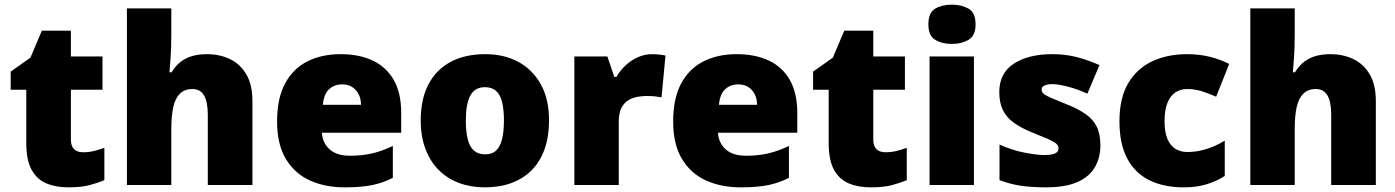

<svg xmlns="http://www.w3.org/2000/svg" viewBox="-20 -796 6003 826"><path d="M337 -141Q363 -141 384.5 -146.5Q406 -152 429 -160V-21Q398 -8 363 1Q328 10 274 10Q220 10 179.5 -7Q139 -24 116 -65.5Q93 -107 93 -182V-410H26V-488L111 -548L160 -664H285V-553H421V-410H285V-195Q285 -168 298.5 -154.5Q312 -141 337 -141Z M717 -652Q717 -591 714 -549Q711 -507 709 -485H718Q736 -514 758.5 -531Q781 -548 809 -555.5Q837 -563 870 -563Q925 -563 969 -542Q1013 -521 1039.5 -476.5Q1066 -432 1066 -360V0H874V-302Q874 -357 858 -385Q842 -413 808 -413Q774 -413 754 -393Q734 -373 725.5 -335.5Q717 -298 717 -243V0H526V-760H717Z M1445 -563Q1526 -563 1584.5 -535Q1643 -507 1674.5 -451Q1706 -395 1706 -310V-225H1365Q1367 -182 1397.5 -154Q1428 -126 1486 -126Q1538 -126 1581 -136Q1624 -146 1670 -168V-31Q1630 -10 1582.5 0Q1535 10 1463 10Q1379 10 1313.5 -19.5Q1248 -49 1210 -112Q1172 -175 1172 -273Q1172 -373 1206.5 -437Q1241 -501 1302.5 -532Q1364 -563 1445 -563ZM1452 -433Q1418 -433 1395.5 -412Q1373 -391 1369 -345H1533Q1533 -370 1523.5 -389.5Q1514 -409 1496 -421Q1478 -433 1452 -433Z M2342 -278Q2342 -209 2323 -155Q2304 -101 2268 -64.5Q2232 -28 2181 -9Q2130 10 2065 10Q2005 10 1954.5 -9Q1904 -28 1867.5 -64.5Q1831 -101 1810.5 -155Q1790 -209 1790 -278Q1790 -370 1823.5 -433.5Q1857 -497 1919 -530Q1981 -563 2068 -563Q2148 -563 2209.5 -530Q2271 -497 2306.5 -433.5Q2342 -370 2342 -278ZM1984 -278Q1984 -231 1992 -198Q2000 -165 2018.5 -148.5Q2037 -132 2067 -132Q2097 -132 2114.5 -148.5Q2132 -165 2140 -198Q2148 -231 2148 -278Q2148 -325 2140 -357Q2132 -389 2114 -405Q2096 -421 2066 -421Q2023 -421 2003.5 -385Q1984 -349 1984 -278Z M2785 -563Q2801 -563 2818 -561Q2835 -559 2843 -557L2826 -377Q2816 -379 2801.5 -381Q2787 -383 2761 -383Q2743 -383 2722.5 -379.5Q2702 -376 2683.5 -365Q2665 -354 2653.5 -332Q2642 -310 2642 -272V0H2451V-553H2593L2623 -465H2632Q2647 -492 2671 -514.5Q2695 -537 2724.5 -550Q2754 -563 2785 -563Z M3149 -563Q3230 -563 3288.5 -535Q3347 -507 3378.5 -451Q3410 -395 3410 -310V-225H3069Q3071 -182 3101.5 -154Q3132 -126 3190 -126Q3242 -126 3285 -136Q3328 -146 3374 -168V-31Q3334 -10 3286.5 0Q3239 10 3167 10Q3083 10 3017.5 -19.5Q2952 -49 2914 -112Q2876 -175 2876 -273Q2876 -373 2910.5 -437Q2945 -501 3006.5 -532Q3068 -563 3149 -563ZM3156 -433Q3122 -433 3099.5 -412Q3077 -391 3073 -345H3237Q3237 -370 3227.5 -389.5Q3218 -409 3200 -421Q3182 -433 3156 -433Z M3789 -141Q3815 -141 3836.5 -146.5Q3858 -152 3881 -160V-21Q3850 -8 3815 1Q3780 10 3726 10Q3672 10 3631.5 -7Q3591 -24 3568 -65.5Q3545 -107 3545 -182V-410H3478V-488L3563 -548L3612 -664H3737V-553H3873V-410H3737V-195Q3737 -168 3750.5 -154.5Q3764 -141 3789 -141Z M4170 -553V0H3979V-553ZM4075 -776Q4116 -776 4146.5 -759Q4177 -742 4177 -691Q4177 -642 4146.5 -624.5Q4116 -607 4075 -607Q4033 -607 4003.5 -624.5Q3974 -642 3974 -691Q3974 -742 4003.5 -759Q4033 -776 4075 -776Z M4714 -170Q4714 -118 4690.5 -77Q4667 -36 4615.5 -13Q4564 10 4480 10Q4421 10 4374.5 3.5Q4328 -3 4280 -21V-174Q4333 -150 4387 -139.5Q4441 -129 4472 -129Q4504 -129 4519 -136Q4534 -143 4534 -157Q4534 -169 4524 -178Q4514 -187 4488.5 -198Q4463 -209 4416 -228Q4370 -247 4339.5 -269.5Q4309 -292 4294 -323.5Q4279 -355 4279 -400Q4279 -481 4341.5 -522Q4404 -563 4507 -563Q4562 -563 4610 -551Q4658 -539 4710 -516L4658 -393Q4617 -412 4575 -423Q4533 -434 4508 -434Q4486 -434 4473.5 -428Q4461 -422 4461 -411Q4461 -401 4469.5 -393Q4478 -385 4502 -375Q4526 -365 4572 -346Q4620 -327 4651.5 -304.5Q4683 -282 4698.5 -250.5Q4714 -219 4714 -170Z M5072 10Q4988 10 4926 -20Q4864 -50 4830 -113Q4796 -176 4796 -274Q4796 -375 4834 -438.5Q4872 -502 4937.5 -532.5Q5003 -563 5087 -563Q5138 -563 5183.5 -552Q5229 -541 5268 -521L5212 -380Q5178 -395 5148.5 -404Q5119 -413 5087 -413Q5058 -413 5036 -398Q5014 -383 5002 -352.5Q4990 -322 4990 -275Q4990 -227 5002.5 -198Q5015 -169 5037 -155.5Q5059 -142 5088 -142Q5129 -142 5170.5 -155Q5212 -168 5249 -191V-39Q5215 -17 5172 -3.5Q5129 10 5072 10Z M5550 -652Q5550 -591 5547 -549Q5544 -507 5542 -485H5551Q5569 -514 5591.5 -531Q5614 -548 5642 -555.5Q5670 -563 5703 -563Q5758 -563 5802 -542Q5846 -521 5872.5 -476.5Q5899 -432 5899 -360V0H5707V-302Q5707 -357 5691 -385Q5675 -413 5641 -413Q5607 -413 5587 -393Q5567 -373 5558.5 -335.5Q5550 -298 5550 -243V0H5359V-760H5550Z"/></svg>

Font: Noto Sans Hebrew Thin Black
Style: Regular
Weight: 900
Version: Version 3.001